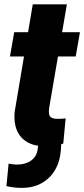

<svg xmlns="http://www.w3.org/2000/svg" viewBox="-20 -680 396 904"><path d="M168.5 -67.4 268.6 -6.3 266.6 26.4Q262.7 80.1 239.3 120.1Q215.8 160.2 175.5 182.6Q135.3 205.1 80.1 204.6Q62.5 204.6 45.2 202.4Q27.8 200.2 10.3 196.3L20.5 90.3Q29.8 91.8 39.1 93.3Q48.3 94.7 58.1 94.7Q81.1 95.2 101.8 88.4Q122.6 81.5 137.2 66.7Q151.9 51.8 156.7 27.8ZM356.4 -528.3 336.4 -414.1H26.9L46.9 -528.3ZM134.3 -659.7H294.9L211.4 -171.4Q209 -154.8 210.9 -143.6Q212.9 -132.3 221.4 -126.7Q230 -121.1 248 -120.6Q258.3 -120.1 268.6 -120.8Q278.8 -121.6 289.1 -122.6L277.8 -3.9Q256.8 2.9 235.1 6.1Q213.4 9.3 190.9 8.8Q141.1 8.3 107.9 -11.2Q74.7 -30.8 59.6 -66.4Q44.4 -102.1 48.8 -151.9Z"/></svg>

Font: Roboto Black
Style: Italic
Weight: 900
Italic angle: -12°
Designer: Christian Robertson
Foundry: Google
Version: Version 3.0; 2020